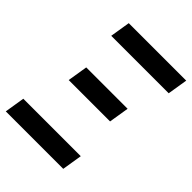

<svg xmlns="http://www.w3.org/2000/svg" viewBox="-218 -840 945 945"><g transform="rotate(45 254.5 -367.5)"><path d="M98 -630 115 -735H515L498 -630ZM392 -328H104L121 -433H409ZM-6 0 11 -105H411L394 0Z"/></g></svg>

Font: Iosevka Extrabold Oblique
Style: Regular
Weight: 800
Italic angle: -9°
Monospace: yes
Designer: Belleve Invis
Foundry: Belleve Invis
Version: Version 32.5.0; ttfautohint (v1.8.4)